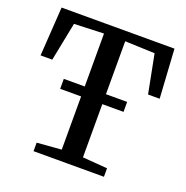

<svg xmlns="http://www.w3.org/2000/svg" viewBox="-132 -865 958 987"><g transform="rotate(20 347.5 -371.5)"><path d="M289.5 -57V-692L127.5 -686L85.5 -475H21.5L39 -743H656.5L673 -475H609.5L568.5 -686L405.5 -692V-57L541 -46.5V0H156V-46.5ZM521.5 -402.5V-348H175V-402.5Z"/></g></svg>

Font: Merriweather 36pt Medium
Style: Regular
Weight: 500
Version: Version 2.100